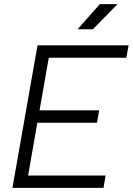

<svg xmlns="http://www.w3.org/2000/svg" viewBox="-20 -914 645 934"><path d="M40.5 0 151.9 -633.3 162.6 -693.4H605.5L594.7 -633.3H217.3L172.4 -377.4H462.4L451.7 -316.9H161.6L116.7 -60.1H493.7L483.4 0ZM357.4 -771.5 465.8 -894H551.8L431.6 -771.5Z"/></svg>

Font: Cascadia Mono Light
Style: Italic
Weight: 300
Italic angle: -10°
Monospace: yes
Designer: Aaron Bell
Foundry: Saja Typeworks
Version: Version 2404.023; ttfautohint (v1.8.4)